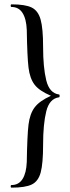

<svg xmlns="http://www.w3.org/2000/svg" viewBox="-20 -745 323 882"><path d="M178 -80Q178 6 167 47Q156 88 126 102.5Q96 117 33 117Q29 117 29 111Q29 105 33 105Q66 105 83.5 77.5Q101 50 103 -1Q105 -123 111 -172.5Q117 -222 139 -251.5Q161 -281 214 -305Q160 -328 138.5 -356.5Q117 -385 111 -434.5Q105 -484 103 -607Q101 -658 83.5 -685.5Q66 -713 33 -713Q29 -713 29 -719Q29 -725 33 -725Q96 -725 125.5 -710.5Q155 -696 166.5 -655.5Q178 -615 178 -529Q178 -435 192.5 -376Q207 -317 251 -311Q254 -311 254 -304.5Q254 -298 251 -298Q207 -292 192.5 -233.5Q178 -175 178 -80Z"/></svg>

Font: Cormorant Upright Medium
Style: Regular
Weight: 500
Designer: Christian Thalmann (Catharsis Fonts)
Foundry: Catharsis Fonts
Version: Version 3.302